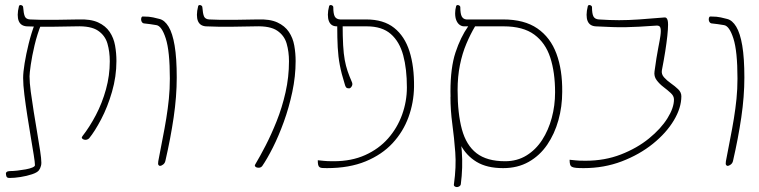

<svg xmlns="http://www.w3.org/2000/svg" viewBox="-20 -671 3085 780"><path d="M342 -109Q338 -105 332 -103.5Q326 -102 320.5 -104Q315 -106 313 -109.5Q311 -113 315 -118Q344 -155 369.5 -203.5Q395 -252 410.5 -308Q426 -364 426 -422Q426 -461 416.5 -494Q407 -527 378 -546.5Q349 -566 290 -564Q236 -563 200 -562.5Q164 -562 138 -562.5Q112 -563 88 -564Q76 -565 68 -570.5Q60 -576 56 -586Q52 -596 52 -611Q52 -626 57 -646Q58 -650 62 -650.5Q66 -651 70 -648.5Q74 -646 74 -642Q76 -615 81 -604Q86 -593 102 -592Q123 -591 147 -590.5Q171 -590 206.5 -590.5Q242 -591 298 -592Q348 -594 378.5 -580Q409 -566 425.5 -541.5Q442 -517 447.5 -486Q453 -455 453 -423Q453 -360 435 -298Q417 -236 391 -186.5Q365 -137 342 -109ZM19 52Q9 52 6.5 46.5Q4 41 4 32Q4 31 5 30Q6 29 7.5 27.5Q9 26 12.5 25Q16 24 20 24Q34 24 51 22Q68 20 84.5 17Q101 14 111.5 9.5Q122 5 122 0Q122 -11 117 -42Q112 -73 105 -114.5Q98 -156 91 -201Q84 -246 79 -286.5Q74 -327 74 -354Q74 -377 80 -414Q86 -451 96.5 -493.5Q107 -536 121 -573L148 -574Q131 -532 120.5 -487.5Q110 -443 105 -408Q100 -373 100 -361Q100 -336 105 -298.5Q110 -261 117 -217.5Q124 -174 131 -132.5Q138 -91 143 -58.5Q148 -26 148 -10Q148 -3 146.5 2.5Q145 8 143 12.5Q141 17 138 21Q131 30 110 37Q89 44 64 48Q39 52 19 52Z M630 3Q627 3 624 -0.5Q621 -4 623 -16Q632 -65 640.5 -107.5Q649 -150 655.5 -190Q662 -230 666 -269.5Q670 -309 670 -352Q670 -463 653.5 -514.5Q637 -566 615 -569Q602 -571 589.5 -573Q577 -575 564 -576Q560 -577 557.5 -580Q555 -583 554 -587Q553 -591 553.5 -595Q554 -599 555.5 -601.5Q557 -604 560 -604Q571 -604 584.5 -603Q598 -602 628 -594Q649 -589 665 -562.5Q681 -536 689.5 -485.5Q698 -435 698 -356Q698 -279 685.5 -194Q673 -109 652 -18Q650 -8 642.5 -2.5Q635 3 630 3Z M785 -646Q786 -650 790 -650.5Q794 -651 798 -648.5Q802 -646 802 -642Q804 -615 809 -604Q814 -593 830 -592Q851 -591 875 -590.5Q899 -590 934.5 -590.5Q970 -591 1026 -592Q1076 -594 1106.5 -580Q1137 -566 1153.5 -541.5Q1170 -517 1175.5 -486Q1181 -455 1181 -423Q1181 -361 1167.5 -297.5Q1154 -234 1133 -176Q1112 -118 1088.5 -71.5Q1065 -25 1045 4Q1041 9 1035 10Q1029 11 1023.5 9.5Q1018 8 1016 4Q1014 0 1018 -5Q1036 -35 1059 -79.5Q1082 -124 1104 -179Q1126 -234 1140 -296Q1154 -358 1154 -422Q1154 -461 1144.5 -494Q1135 -527 1106 -546.5Q1077 -566 1018 -564Q964 -563 928 -562.5Q892 -562 866 -562.5Q840 -563 816 -564Q804 -565 796 -570.5Q788 -576 784 -586Q780 -596 780 -611Q780 -626 785 -646Z M1372 -575Q1372 -523 1374 -487.5Q1376 -452 1380.5 -427.5Q1385 -403 1392 -382.5Q1399 -362 1409 -339Q1414 -329 1409 -320.5Q1404 -312 1398 -312Q1394 -312 1390.5 -313Q1387 -314 1384.5 -318.5Q1382 -323 1380 -331Q1367 -372 1360.5 -406.5Q1354 -441 1352 -478.5Q1350 -516 1350 -565ZM1308 12Q1297 12 1289.5 11.5Q1282 11 1278 8Q1274 5 1272.5 -1.5Q1271 -8 1271 -20Q1285 -19 1296 -17.5Q1307 -16 1336 -16Q1408 -16 1463.5 -41Q1519 -66 1556.5 -108.5Q1594 -151 1613.5 -205Q1633 -259 1633 -316Q1633 -391 1618 -446.5Q1603 -502 1567.5 -533Q1532 -564 1470 -564Q1439 -564 1409 -564Q1379 -564 1348 -564Q1336 -564 1328 -569.5Q1320 -575 1316 -585.5Q1312 -596 1312 -611.5Q1312 -627 1317 -646Q1318 -650 1322 -650.5Q1326 -651 1330 -648.5Q1334 -646 1334 -642Q1334 -615 1340 -604Q1346 -593 1362 -592Q1388 -592 1415 -592Q1442 -592 1468 -592Q1538 -592 1581 -558Q1624 -524 1643.5 -462.5Q1663 -401 1662 -318Q1661 -254 1639.5 -195Q1618 -136 1575 -89.5Q1532 -43 1465.5 -15.5Q1399 12 1308 12Z M1835 -259Q1836 -230 1843.5 -176.5Q1851 -123 1856 -57Q1861 9 1852 78Q1851 83 1846 86Q1841 89 1836 89Q1831 89 1827 86Q1823 83 1824 78Q1834 7 1829.5 -52.5Q1825 -112 1817.5 -167.5Q1810 -223 1810 -278ZM2024 12Q1958 12 1916 -13.5Q1874 -39 1851 -83Q1828 -127 1819 -182.5Q1810 -238 1810 -299Q1810 -396 1830.5 -458Q1851 -520 1882 -564H1865Q1856 -564 1847.5 -570Q1839 -576 1834 -588Q1829 -600 1829 -617Q1829 -624 1830 -631.5Q1831 -639 1833 -646Q1834 -650 1838 -650.5Q1842 -651 1846 -648.5Q1850 -646 1850 -642Q1850 -615 1856 -604Q1862 -593 1875 -592Q1913 -592 1950 -592Q1987 -592 2024 -592Q2110 -592 2163 -555.5Q2216 -519 2240.5 -453Q2265 -387 2264 -298Q2264 -238 2248.5 -182.5Q2233 -127 2203 -83Q2173 -39 2128 -13.5Q2083 12 2024 12ZM2032 -16Q2081 -16 2119 -39.5Q2157 -63 2182.5 -102.5Q2208 -142 2221.5 -192Q2235 -242 2235 -296Q2235 -377 2215.5 -437Q2196 -497 2150.5 -530.5Q2105 -564 2026 -564H1910Q1891 -532 1874.5 -493Q1858 -454 1848.5 -407Q1839 -360 1839 -305Q1839 -210 1856.5 -145.5Q1874 -81 1916 -48.5Q1958 -16 2032 -16Z M2351 12Q2332 12 2321 11Q2310 10 2304 7Q2298 4 2296 -3Q2294 -10 2294 -22Q2308 -21 2319 -19.5Q2330 -18 2359 -18Q2437 -18 2502.5 -43.5Q2568 -69 2616.5 -108.5Q2665 -148 2691.5 -190.5Q2718 -233 2718 -267Q2718 -281 2705 -293Q2692 -305 2675.5 -317.5Q2659 -330 2647.5 -345.5Q2636 -361 2639 -381Q2647 -440 2654 -475.5Q2661 -511 2663 -526Q2666 -548 2663 -558Q2660 -568 2647 -567Q2605 -564 2576 -562.5Q2547 -561 2522 -560.5Q2497 -560 2468.5 -561Q2440 -562 2399 -564Q2387 -565 2379 -570.5Q2371 -576 2367 -586Q2363 -596 2363 -611Q2363 -626 2368 -646Q2369 -650 2373 -650.5Q2377 -651 2381 -648.5Q2385 -646 2385 -642Q2385 -615 2391 -604Q2397 -593 2413 -592Q2457 -589 2495 -589Q2533 -589 2576 -592Q2619 -595 2678 -600Q2683 -601 2686.5 -598.5Q2690 -596 2692 -589.5Q2694 -583 2694 -571Q2694 -553 2691 -525Q2688 -497 2682.5 -462Q2677 -427 2669 -386Q2666 -370 2677.5 -357Q2689 -344 2705.5 -332.5Q2722 -321 2735 -308.5Q2748 -296 2748 -280Q2748 -233 2717.5 -182Q2687 -131 2632.5 -87Q2578 -43 2506 -15.5Q2434 12 2351 12Z M2936 3Q2933 3 2930 -0.5Q2927 -4 2929 -16Q2938 -65 2946.5 -107.5Q2955 -150 2961.5 -190Q2968 -230 2972 -269.5Q2976 -309 2976 -352Q2976 -463 2959.5 -514.5Q2943 -566 2921 -569Q2908 -571 2895.5 -573Q2883 -575 2870 -576Q2866 -577 2863.5 -580Q2861 -583 2860 -587Q2859 -591 2859.5 -595Q2860 -599 2861.5 -601.5Q2863 -604 2866 -604Q2877 -604 2890.5 -603Q2904 -602 2934 -594Q2955 -589 2971 -562.5Q2987 -536 2995.5 -485.5Q3004 -435 3004 -356Q3004 -279 2991.5 -194Q2979 -109 2958 -18Q2956 -8 2948.5 -2.5Q2941 3 2936 3Z"/></svg>

Font: Noto Rashi Hebrew Thin
Style: Regular
Weight: 250
Version: Version 1.006